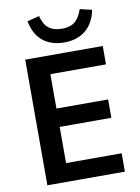

<svg xmlns="http://www.w3.org/2000/svg" viewBox="-99 -995 772 1061"><g transform="rotate(-10 286.5 -464.5)"><path d="M79 0V-705H514V-602H202V-409H492V-306H202V-103H514V0ZM309 -761Q260 -761 222 -778.5Q184 -796 160.5 -830Q137 -864 128 -912L196 -929Q208 -881 235.5 -859.5Q263 -838 309 -838Q356 -838 382.5 -860Q409 -882 424 -928L491 -912Q476 -838 428.5 -799.5Q381 -761 309 -761Z"/></g></svg>

Font: Nunito Sans 10pt SemiCondensed
Style: Bold
Weight: 700
Width: 4
Designer: Vernon Adams
Foundry: Vernon Adams
Version: Version 3.101;gftools[0.9.27]